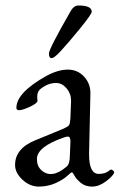

<svg xmlns="http://www.w3.org/2000/svg" viewBox="-20 -669 439 703"><path d="M240.2 -630.9Q251.5 -648.9 267.1 -648.9Q315.9 -648.9 315.9 -626Q315.9 -617.2 272.5 -564Q229 -510.7 203.6 -483.4Q178.7 -456.1 168.9 -456.1Q159.2 -456.1 159.2 -473.1Q159.2 -490.2 240.2 -630.9ZM40 -273.9Q40 -330.1 150.9 -391.6Q192.9 -414.1 228.5 -414.1Q264.2 -414.1 288.1 -388.2Q312 -362.3 311 -325.2L306.2 -108.9V-103Q306.2 -32.2 341.8 -32.2Q366.7 -32.2 381.8 -45.9Q385.7 -49.8 391.6 -46.4Q397.5 -43 397.9 -37.1V-36.1Q392.1 -22.9 367.2 -4.4Q341.8 14.2 317.4 14.2Q293 14.2 276.4 1Q259.8 -12.7 252.9 -25.4Q246.1 -38.1 243.2 -38.1Q240.2 -38.1 226.1 -24.9Q211.9 -11.7 184.6 1Q157.2 13.7 123.5 14.2Q89.8 14.6 62.5 -10.7Q35.2 -36.1 35.2 -64.9Q35.2 -125 107.9 -154.8L210 -196.8Q229 -205.1 232.9 -210.9Q236.8 -216.8 237.8 -236.8L240.2 -298.8V-300.8Q240.2 -326.2 223.6 -345.7Q207 -365.2 185.5 -365.2Q164.1 -365.2 145 -354.5Q126 -343.8 121.1 -335Q116.2 -326.2 116.2 -314L117.2 -299.8Q117.2 -291 88.9 -277.8Q40 -255.4 40 -273.9ZM115.2 -86.9Q115.2 -61 130.9 -46.4Q168.5 -11.7 224.1 -59.1Q235.4 -67.9 235.8 -99.1L237.8 -147.9Q238.8 -168.9 229 -168.9Q222.2 -168.9 214.8 -166Q115.2 -131.8 115.2 -86.9Z"/></svg>

Font: EBGaramond
Style: Regular
Weight: 400
Version: Version 000.012g